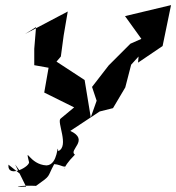

<svg xmlns="http://www.w3.org/2000/svg" viewBox="-20 -525 689 751"><path d="M39 118 82 205C16 208 63 199 121 202C183 158 162 172 192 117C223 119 239 140 236 113C233 155 214 139 273 80C246 62 332 23 255 -13L370 -89L422 -102L470 -183L493 -272L522 -304L520 -280L616 -345L649 -505L469 -462L533 -373L490 -354L405 -269L340 -185L358 -131L335 -66L311 -212C275 -236 237 -260 201 -284L218 -304L229 -386L245 -480L78 -392L121 -419L114 -334V-270L170 -260L153 -163L270 -105L217 -61C201 -49 252 47 208 66C203 28 209 120 162 122C95 119 78 43 93 107C103 124 8 176 13 119L76 169Z"/></svg>

Font: Charger Distortion
Style: 2It
Weight: 400
Designer: Jasper
Foundry: Cannot Into Space Fonts
Version: Version 0.98